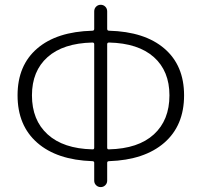

<svg xmlns="http://www.w3.org/2000/svg" viewBox="-20 -762 835 795"><path d="M431.6 -585.9Q423.8 -585.9 423.8 -579.1V-150.4Q423.8 -142.6 431.6 -143.6Q552.7 -146.5 617.2 -205.6Q681.6 -264.6 681.6 -367.2Q681.6 -467.8 617.2 -525.4Q552.7 -583 431.6 -585.9ZM362.3 -143.6Q370.1 -142.6 370.1 -150.4V-579.1Q370.1 -585.9 362.3 -585.9Q241.2 -583 176.8 -525.4Q112.3 -467.8 112.3 -367.2Q112.3 -264.6 177.2 -205.6Q242.2 -146.5 362.3 -143.6ZM423.8 -714.8V-642.6Q423.8 -634.8 431.6 -634.8Q579.1 -630.9 660.6 -561Q742.2 -491.2 742.2 -367.2Q742.2 -242.2 660.2 -170.9Q578.1 -99.6 431.6 -94.7Q423.8 -94.7 423.8 -87.9V-13.7Q423.8 -2.9 416 4.9Q408.2 12.7 397 12.7Q385.7 12.7 377.9 4.9Q370.1 -2.9 370.1 -13.7V-87.9Q370.1 -94.7 362.3 -94.7Q215.8 -99.6 134.3 -170.9Q52.7 -242.2 52.7 -367.2Q52.7 -491.2 133.8 -561Q214.8 -630.9 362.3 -634.8Q370.1 -634.8 370.1 -642.6V-714.8Q370.1 -726.6 377.9 -734.4Q385.7 -742.2 397 -742.2Q408.2 -742.2 416 -734.4Q423.8 -726.6 423.8 -714.8Z"/></svg>

Font: Gen Jyuu Gothic Light
Style: Regular
Weight: 200
Designer: [Source Han Sans]
Ryoko NISHIZUKA  (kana & ideographs); Paul D. Hunt (Latin, Greek & Cyrillic); Wenlong ZHANG  (bopomofo
Version: Version 1.002.20150607